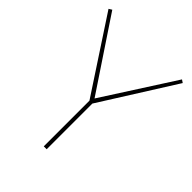

<svg xmlns="http://www.w3.org/2000/svg" viewBox="-199 -819 933 933"><g transform="rotate(45 267.5 -352.5)"><path d="M261 0V-314L11 -695L27 -705L271 -339L506 -705L521 -695L281 -314V0Z"/></g></svg>

Font: Georama ExtraCondensed Thin Thin
Style: Regular
Weight: 250
Version: Version 1.001